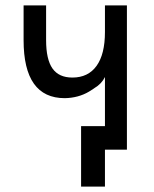

<svg xmlns="http://www.w3.org/2000/svg" viewBox="-20 -552 568 708"><path d="M279 -87H367V-268Q355 -243 328 -227Q328 -227 324.5 -224.5Q321 -222 308 -214Q269 -191 219 -190Q67 -190 67 -404V-532H150V-404Q150 -333 173.5 -299.5Q197 -266 247 -266Q305 -266 336 -309Q367 -352 367 -434V-532H448V0H367V136H279Z"/></svg>

Font: PlemolJP
Style: Regular
Weight: 400
Monospace: yes
Version: v2.0.4; ttfautohint (v1.8.4.7-5d5b-dirty) -l 6 -r 45 -G 200 